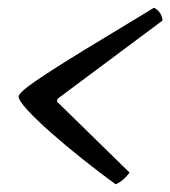

<svg xmlns="http://www.w3.org/2000/svg" viewBox="-20 -525 439 495"><path d="M278 -50Q238 -79 194 -114Q150 -149 112.5 -182Q75 -215 51.5 -240.5Q28 -266 28 -276Q28 -286 72.5 -316.5Q117 -347 195.5 -395Q274 -443 377 -505Q384 -502 391 -493.5Q398 -485 399 -472L128 -270L127 -263L314 -80Q304 -67 294.5 -59.5Q285 -52 278 -50Z"/></svg>

Font: Texturina
Style: Italic
Weight: 400
Italic angle: -11°
Designer: Guillermo Torres Carreño
Foundry: Omnibus-Type
Version: Version 1.002; ttfautohint (v1.8.3)